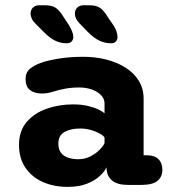

<svg xmlns="http://www.w3.org/2000/svg" viewBox="-20 -704 659 732"><path d="M468 1Q428 1 408 -15.2Q388 -31.5 386.5 -59L386 -66Q379 -50 360.2 -32.8Q341.5 -15.5 311.2 -3.5Q281 8.5 238 8.5Q185 8.5 143 -10.2Q101 -29 76.8 -64.8Q52.5 -100.5 52.5 -151.5Q52.5 -205 81.8 -239Q111 -273 158 -289.5Q205 -306 258.5 -306Q290.5 -306 315.5 -300Q340.5 -294 356.8 -285.8Q373 -277.5 378.5 -272V-310Q378.5 -323 371 -334Q363.5 -345 350.2 -353.2Q337 -361.5 319.5 -366Q302 -370.5 282 -370.5Q253 -370.5 227.8 -365.8Q202.5 -361 182.5 -354.5Q171.5 -351 161.2 -349.2Q151 -347.5 139 -347.5Q111 -347.5 94.2 -360.8Q77.5 -374 77.5 -402.5Q77.5 -428.5 94.8 -442.2Q112 -456 135 -464Q160.5 -473.5 203.8 -480.5Q247 -487.5 298 -487.5Q343.5 -487.5 385 -477Q426.5 -466.5 458.5 -446.2Q490.5 -426 509 -396.2Q527.5 -366.5 527.5 -328V-112H540Q569 -112 584 -97.2Q599 -82.5 599 -56.5Q599 -30 580.5 -14.5Q562 1 517.5 1ZM378.5 -180Q373.5 -187.5 359 -195.5Q344.5 -203.5 325.2 -208.8Q306 -214 285.5 -214Q250 -214 226.2 -201Q202.5 -188 202.5 -156Q202.5 -134.5 212.5 -121.5Q222.5 -108.5 239.8 -102.8Q257 -97 278.5 -97Q304 -97 324.8 -107.8Q345.5 -118.5 359.5 -132.8Q373.5 -147 378.5 -158ZM234.5 -539Q211 -539 190.2 -549Q169.5 -559 147 -582L114.5 -614.5Q105 -624 100.8 -633.8Q96.5 -643.5 96.5 -652Q96.5 -666 105.5 -675Q114.5 -684 129.5 -684H150Q178.5 -684 193.2 -673.8Q208 -663.5 226 -633.5L243.5 -607Q259.5 -580 259.5 -563.5Q259.5 -552.5 253 -545.8Q246.5 -539 234.5 -539ZM403.5 -539Q380 -539 359 -549Q338 -559 315 -582L283.5 -614.5Q265.5 -633 265.5 -652Q265.5 -666 274.5 -675Q283.5 -684 299 -684H319Q347.5 -684 362.2 -673.5Q377 -663 394.5 -633.5L413 -607Q428 -582.5 428 -563.5Q428 -552.5 421.8 -545.8Q415.5 -539 403.5 -539Z"/></svg>

Font: Sono Monospace
Style: Bold
Weight: 700
Designer: Tyler Finck
Foundry: Tyler Finck
Version: Version 2.112